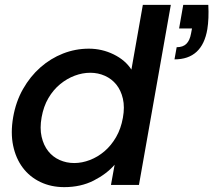

<svg xmlns="http://www.w3.org/2000/svg" viewBox="-20 -760 877 789"><path d="M836 -740Q839 -683 832 -640Q811 -516 697 -516L706 -566Q732 -566 746 -580Q760 -594 765 -622L769 -643H716L733 -740ZM34 -278Q45 -342 74.5 -394Q104 -446 146 -483Q188 -520 239 -540Q290 -560 345 -560Q399 -560 447 -536.5Q495 -513 520 -474L567 -740H682L551 0H436L451 -83Q418 -45 365 -18Q312 9 244 9Q190 9 146 -12Q102 -33 73.5 -71Q45 -109 34 -161.5Q23 -214 34 -278ZM485 -276Q493 -320 485 -354.5Q477 -389 458 -412.5Q439 -436 411 -448.5Q383 -461 351 -461Q319 -461 287 -449Q255 -437 227 -414Q199 -391 179 -357Q159 -323 151 -278Q143 -233 151 -198Q159 -163 178 -139Q197 -115 225 -102.5Q253 -90 285 -90Q317 -90 349.5 -102.5Q382 -115 409.5 -138.5Q437 -162 457 -196.5Q477 -231 485 -276Z"/></svg>

Font: SVN-Poppins Medium
Style: Italic
Weight: 500
Italic angle: -10°
Designer: Ninad Kale (Devanagari), Jonny Pinhorn (Latin)
Foundry: Indian Type Foundry
Version: Version 3.002 2017; ttfautohint (v1.8.3)